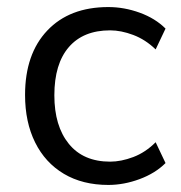

<svg xmlns="http://www.w3.org/2000/svg" viewBox="-20 -515 513 544"><path d="M287 9Q214 9 161 -22.5Q108 -54 79.5 -111.5Q51 -169 51 -246Q51 -362 114 -428.5Q177 -495 287 -495Q332 -495 376 -479Q420 -463 449 -434L421 -375Q392 -403 357.5 -416Q323 -429 292 -429Q216 -429 175 -381.5Q134 -334 134 -245Q134 -158 175 -107.5Q216 -57 292 -57Q323 -57 357.5 -70Q392 -83 421 -112L449 -53Q420 -24 375.5 -7.5Q331 9 287 9Z"/></svg>

Font: Nunito Sans
Style: Regular
Weight: 400
Designer: Vernon Adams
Foundry: Vernon Adams
Version: Version 3.101; ttfautohint (v1.8.4.7-5d5b);gftools[0.9.27]